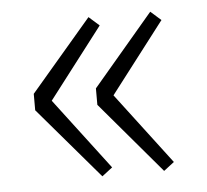

<svg xmlns="http://www.w3.org/2000/svg" viewBox="-38 -517 515 477"><g transform="rotate(-5 219.5 -278.5)"><path d="M199 -80 47 -258V-299L199 -477L225 -454L90 -278L225 -100ZM353 -80 202 -258V-299L353 -477L379 -454L244 -278L379 -100Z"/></g></svg>

Font: Noto Sans HK Thin ExtraLight
Style: Regular
Weight: 250
Version: Version 2.004-H2;hotconv 1.0.118;makeotfexe 2.5.65603